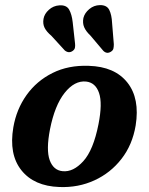

<svg xmlns="http://www.w3.org/2000/svg" viewBox="-20 -738 596 770"><path d="M336 -474Q440 -471 490.8 -407Q541.5 -343 524 -234.5Q511 -157 467.2 -100.8Q423.5 -44.5 358.8 -14.8Q294 15 218 12Q116.5 8.5 65.8 -55.2Q15 -119 33.5 -227.5Q46 -300 86.5 -356.8Q127 -413.5 190.5 -445.2Q254 -477 336 -474ZM231 -51.5Q273.5 -47 314 -91.5Q354.5 -136 375 -240Q391.5 -323.5 377.2 -365.2Q363 -407 325 -411Q279 -415.5 239.2 -365.5Q199.5 -315.5 180.5 -219.5Q164.5 -137 179.2 -96Q194 -55 231 -51.5ZM429.5 -646 436.5 -560.5Q436.5 -551 434.8 -543.2Q433 -535.5 424.5 -530.5Q408.5 -520.5 394.5 -534L342.5 -595.5Q324.5 -612.5 317.5 -629Q310.5 -645.5 314.5 -666Q319.5 -686 338 -701.5Q356.5 -717 380.5 -717.5Q408.5 -718 418.2 -698.2Q428 -678.5 429.5 -646ZM271.5 -649 281 -563Q282 -554 280.5 -546.5Q279 -539 271 -533.5Q256 -523 240 -535.5L186 -594.5Q167 -610.5 159 -626.2Q151 -642 154.5 -662.5Q158 -682.5 176 -698.8Q194 -715 218 -716.5Q246.5 -718.5 257.2 -699.5Q268 -680.5 271.5 -649Z"/></svg>

Font: Fraunces 9pt Soft SemiBold
Style: Italic
Weight: 600
Italic angle: -16°
Version: Version 1.000;[b76b70a41]